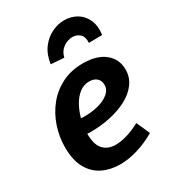

<svg xmlns="http://www.w3.org/2000/svg" viewBox="-194 -893 902 1008"><g transform="rotate(-30 257.5 -389.5)"><path d="M234 12Q176 12 129 -11Q82 -34 54.5 -83Q27 -132 27 -210Q27 -274 47.5 -334.5Q68 -395 106.5 -442.5Q145 -490 201 -518Q257 -546 328 -546Q412 -546 459.5 -507.5Q507 -469 507 -406Q507 -359 480 -322.5Q453 -286 407.5 -262Q362 -238 304.5 -225.5Q247 -213 185 -213Q174 -213 164 -214V-213Q164 -147 191.5 -118Q219 -89 265 -89Q297 -89 335.5 -100.5Q374 -112 415 -134L451 -53Q396 -21 340.5 -4.5Q285 12 234 12ZM309 -447Q276 -447 249.5 -426.5Q223 -406 204.5 -372.5Q186 -339 176 -301Q187 -300 200 -300Q241 -300 280.5 -310Q320 -320 345.5 -341Q371 -362 371 -392Q371 -417 354.5 -432Q338 -447 309 -447ZM356 -791Q396 -791 429.5 -772Q463 -753 480.5 -715.5Q498 -678 491 -624L410 -623Q412 -660 393.5 -676.5Q375 -693 350 -693Q320 -693 293.5 -674Q267 -655 259 -620L180 -626Q188 -682 215.5 -718.5Q243 -755 280.5 -773Q318 -791 356 -791Z"/></g></svg>

Font: Bitter
Style: Bold Italic
Weight: 700
Italic angle: -9°
Designer: Sol Matas, and Bitter project Authors
Foundry: Sol Matas
Version: Version 2.001